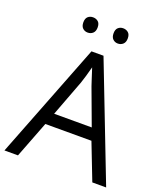

<svg xmlns="http://www.w3.org/2000/svg" viewBox="-162 -1013 955 1120"><g transform="rotate(20 316.0 -453.5)"><path d="M545.4 0 457.5 -226.6H171.4L84 0H0L279.3 -716.8H354L631.3 0ZM432.6 -300.3 349.1 -525.4Q346.2 -534.2 339.6 -554.2Q333 -574.2 326.2 -595.7Q319.3 -617.2 314.9 -630.4Q307.6 -600.6 298.8 -571.8Q290 -543 284.2 -525.4L199.2 -300.3ZM176.8 -859.9Q176.8 -884.3 189.5 -895.5Q202.1 -906.7 220.7 -906.7Q239.7 -906.7 252.7 -895.5Q265.6 -884.3 265.6 -859.9Q265.6 -835.9 252.7 -824Q239.7 -812 220.7 -812Q202.1 -812 189.5 -824Q176.8 -835.9 176.8 -859.9ZM364.3 -859.9Q364.3 -884.3 377 -895.5Q389.6 -906.7 407.7 -906.7Q426.3 -906.7 439.5 -895.5Q452.6 -884.3 452.6 -859.9Q452.6 -835.9 439.5 -824Q426.3 -812 407.7 -812Q389.6 -812 377 -824Q364.3 -835.9 364.3 -859.9Z"/></g></svg>

Font: Open Sans
Style: Regular
Weight: 400
Designer: Monotype Design Team
Foundry: Monotype Imaging Inc.
Version: Version 3.000; ttfautohint (v1.8.4)